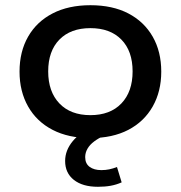

<svg xmlns="http://www.w3.org/2000/svg" viewBox="-20 -521 694 737"><path d="M327 9Q243 9 182 -22.5Q121 -54 88 -112Q55 -170 55 -246Q55 -323 88 -380.5Q121 -438 182 -469.5Q243 -501 327 -501Q412 -501 472.5 -469.5Q533 -438 566 -380.5Q599 -323 599 -246Q599 -170 566 -112Q533 -54 472.5 -22.5Q412 9 327 9ZM327 -79Q403 -79 446 -124Q489 -169 489 -247Q489 -325 446 -369Q403 -413 327 -413Q251 -413 208 -369Q165 -325 165 -247Q165 -169 208 -124Q251 -79 327 -79ZM356 196Q297 196 263.5 169.5Q230 143 230 97Q230 56 259.5 20.5Q289 -15 343 -37L379 0Q359 9 342 21.5Q325 34 316 49.5Q307 65 307 82Q307 107 324 119.5Q341 132 369 132Q385 132 399.5 129Q414 126 429 120L447 179Q427 188 405 192Q383 196 356 196Z"/></svg>

Font: Nunito Sans 10pt SemiExpanded SemiBold
Style: Regular
Weight: 600
Width: 6
Designer: Vernon Adams
Foundry: Vernon Adams
Version: Version 3.101;gftools[0.9.27]